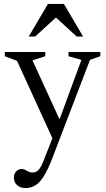

<svg xmlns="http://www.w3.org/2000/svg" viewBox="-20 -690 539 975"><path d="M287 -73.5 249 18.5 66.5 -381 4.5 -404.5V-426H210V-404.5L145 -383.5ZM110 265Q84.5 265 67.5 250.8Q50.5 236.5 50.5 212Q50.5 199 55.8 189.2Q61 179.5 70 173.8Q79 168 89 168Q99.5 168 107.8 172.5Q116 177 125 181.5Q134 186 145 186Q155.5 186 164.5 181.5Q173.5 177 182 165.2Q190.5 153.5 199 132L257.5 -17L281.5 -81.5L393.5 -386L328 -404.5V-426H489.5V-404.5L437 -386L247 110Q224 170 203 203.8Q182 237.5 159.5 251.2Q137 265 110 265ZM126 -504.5 223.5 -670H304.5L402 -504.5H369.5L257.5 -607H270.5L158.5 -504.5Z"/></svg>

Font: Newsreader Text
Style: Regular
Weight: 400
Designer: Hugues Gentile
Foundry: Production Type
Version: Version 1.001